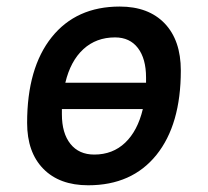

<svg xmlns="http://www.w3.org/2000/svg" viewBox="-20 -547 626 577"><path d="M245.1 9.8Q158.7 9.8 110.1 -39.8Q61.5 -89.4 61.5 -177.7Q61.5 -342.8 135.3 -435.1Q209 -527.3 339.8 -527.3Q426.3 -527.3 474.9 -476.6Q523.4 -425.8 523.4 -335Q523.4 -172.4 450 -81.3Q376.5 9.8 245.1 9.8ZM263.2 -82.5Q318.8 -82.5 356.2 -118.2Q393.6 -153.8 409.2 -219.2H166Q166 -211.4 166 -203.6Q166 -146.5 191.7 -114.5Q217.3 -82.5 263.2 -82.5ZM176.3 -298.3H418.9Q418.9 -306.2 418.9 -314Q418.9 -370.6 394.5 -402.6Q370.1 -434.6 325.7 -434.6Q269 -434.6 230.5 -399.2Q191.9 -363.8 176.3 -298.3Z"/></svg>

Font: Cascadia Mono PL
Style: Italic
Weight: 400
Italic angle: -10°
Monospace: yes
Designer: Aaron Bell
Foundry: Saja Typeworks
Version: Version 2404.023; ttfautohint (v1.8.4)